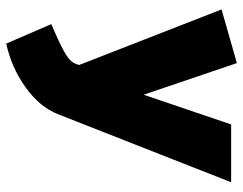

<svg xmlns="http://www.w3.org/2000/svg" viewBox="-100 -442 762 601"><g transform="rotate(90 280.5 -142.0)"><path d="M56 78 117 219Q191 203 253 159Q315 115 338 57L551 -485H370L277 -211L178 -503L10 -455L184 -9L180 2Q173 21 140.5 38.5Q108 56 56 78Z"/></g></svg>

Font: Catamaran
Style: Regular
Weight: 900
Designer: Pria Ravichandran
Version: Version 1.001;PS 001.000;hotconv 1.0.70;makeotf.lib2.5.58329